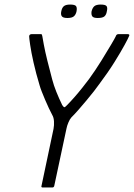

<svg xmlns="http://www.w3.org/2000/svg" viewBox="-20 -823 588 843"><path d="M293 -307Q286 -299 280 -284.5Q274 -270 272 -259L218 -6Q217 -3 215 -1.5Q213 0 211 0H166Q164 0 162.5 -1.5Q161 -3 162 -6L215 -257Q218 -273 217 -290Q216 -307 210 -317Q203 -330 194.5 -348Q186 -366 178 -385Q170 -404 163.5 -420.5Q157 -437 154 -448Q138 -501 127.5 -547.5Q117 -594 112.5 -625.5Q108 -657 108 -663Q108 -668 111 -670.5Q114 -673 118 -673H160Q163 -673 164 -671Q165 -669 166 -663Q167 -656 172.5 -626.5Q178 -597 188 -556.5Q198 -516 209 -475Q216 -448 227.5 -419.5Q239 -391 253 -362Q258 -354 261.5 -352.5Q265 -351 273 -360Q289 -376 307 -396.5Q325 -417 342 -438.5Q359 -460 371 -476Q400 -516 425 -556.5Q450 -597 467.5 -626.5Q485 -656 488 -663Q490 -669 493 -671Q496 -673 499 -673H542Q546 -673 547.5 -670.5Q549 -668 546 -663Q544 -657 527.5 -626.5Q511 -596 483 -551Q455 -506 416 -454Q407 -441 392.5 -422.5Q378 -404 360.5 -383Q343 -362 325.5 -342Q308 -322 293 -307ZM316 -773Q313 -759 304.5 -751.5Q296 -744 276 -744Q257 -744 251.5 -751.5Q246 -759 249 -773Q252 -789 260.5 -796Q269 -803 288 -803Q309 -803 314 -796Q319 -789 316 -773ZM449 -773Q447 -759 439 -751.5Q431 -744 409 -744Q390 -744 385 -751.5Q380 -759 382 -773Q386 -789 394.5 -796Q403 -803 422 -803Q443 -803 448 -796Q453 -789 449 -773Z"/></svg>

Font: Glory Thin Light
Style: Italic
Weight: 300
Italic angle: -12°
Version: Version 1.011